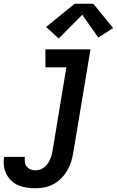

<svg xmlns="http://www.w3.org/2000/svg" viewBox="-83 -794 625 1027"><path d="M107 213Q83 213 59.5 209.5Q36 206 15 197Q-6 188 -22.5 172.5Q-39 157 -49 136.5Q-59 116 -62 92.5Q-65 69 -61 45H50Q48 59 50 73Q52 87 60 97Q68 107 80.5 112Q93 117 107 117Q120 117 132.5 112.5Q145 108 155.5 99.5Q166 91 173.5 79.5Q181 68 186 56Q191 44 194 31.5Q197 19 199 7L272 -434H160V-530H401L309 22Q305 47 297.5 71Q290 95 277 117.5Q264 140 245.5 159Q227 178 204 190.5Q181 203 156.5 208Q132 213 107 213ZM231 -588 164 -650 316 -774H416L522 -644L443 -593L357 -715Z"/></svg>

Font: Iosevka Curly Slab Oblique
Style: Bold
Weight: 700
Italic angle: -9°
Monospace: yes
Designer: Belleve Invis
Foundry: Belleve Invis
Version: Version 11.1.0; ttfautohint (v1.8.3)